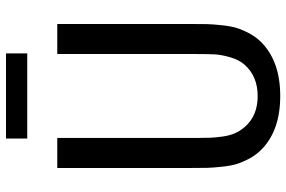

<svg xmlns="http://www.w3.org/2000/svg" viewBox="-177 -759 954 640"><g transform="rotate(-90 300.0 -439.0)"><path d="M441.9 -825.2H158.2V-896H441.9ZM540 -277.8Q540 -243.2 539.6 -225.1Q539.1 -207 535.9 -176.5Q532.7 -146 526.6 -126.5Q520.5 -106.9 508.3 -84.2Q496.1 -61.5 478 -43.9Q414.6 18.1 299.8 18.1Q185.5 18.1 122.1 -43.9Q104 -61.5 91.8 -84.2Q79.6 -106.9 73.5 -126.5Q67.4 -146 64.2 -176.5Q61 -207 60.5 -225.1Q60.1 -243.2 60.1 -277.8V-725.1H160.2V-258.8Q160.2 -229.5 160.9 -213.9Q161.6 -198.2 164.8 -174.6Q168 -150.9 175.8 -133.1Q183.6 -115.2 196.8 -100.1Q233.9 -57.1 299.8 -57.1Q365.2 -57.1 403.8 -100.1Q420.9 -119.6 429.2 -148.9Q437.5 -178.2 438.7 -199.2Q439.9 -220.2 439.9 -258.8V-725.1H540Z"/></g></svg>

Font: Aurulent Sans Mono
Style: Regular
Weight: 400
Monospace: yes
Version: Version 2007.05.04